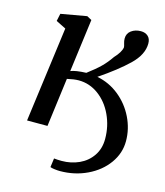

<svg xmlns="http://www.w3.org/2000/svg" viewBox="-114 -653 803 936"><g transform="rotate(15 288.0 -185.0)"><path d="M277 -299Q317 -329 341.5 -353Q366 -377 387 -408Q418 -441 422 -466Q422 -472 418 -484.5Q414 -497 414 -509Q414 -535 434 -549.5Q454 -564 482 -564Q504 -564 518 -551.5Q532 -539 532 -515Q532 -459 477.5 -406.5Q423 -354 334 -294Q396 -282 445 -242.5Q494 -203 522 -146Q550 -89 550 -27Q550 34 513 85.5Q476 137 413 167Q350 197 276 197Q264 197 248.5 195Q233 193 227 190L233 145Q251 147 272 147Q319 147 359.5 128.5Q400 110 424.5 74Q449 38 449 -11Q449 -75 423 -131Q397 -187 351.5 -220.5Q306 -254 251 -254Q228 -254 193 -246L161 0H58L122 -481L72 -506L80 -544L210 -567L234 -554L199 -287Q223 -297 277 -299Z"/></g></svg>

Font: Koeln Type Serif
Style: Italic
Weight: 400
Italic angle: -8°
Designer: Eben Sorkin
Foundry: Eben Sorkin
Version: Version 2.002